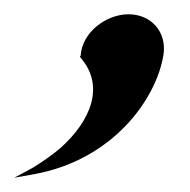

<svg xmlns="http://www.w3.org/2000/svg" viewBox="-43 -113 266 269"><path d="M-23 136 5 131C115 111 176 26 186 -36C191 -68 169 -93 137 -93C106 -93 72 -68 70 -35L69 -34L70 -32C104 7 85 56 41 95C29 105 16 114 3 122Z"/></svg>

Font: Charger Sport
Style: SeBdNrwObl
Weight: 600
Designer: Jasper
Foundry: Cannot Into Space Fonts
Version: Version 1.1